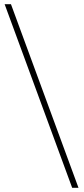

<svg xmlns="http://www.w3.org/2000/svg" viewBox="-20 -730 400 910"><path d="M322 160H352L32 -710H2Z"/></svg>

Font: Source Sans Pro ExtraLight
Style: Regular
Weight: 200
Designer: Paul D. Hunt
Foundry: Adobe Systems Incorporated
Version: Version 3.006;hotconv 1.0.111;makeotfexe 2.5.65597